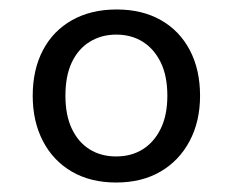

<svg xmlns="http://www.w3.org/2000/svg" viewBox="-20 -732 492 405"><path d="M225 -347Q171 -347 131.5 -370Q92 -393 70.5 -434.5Q49 -476 49 -530Q49 -585 70.5 -626Q92 -667 132 -689.5Q172 -712 226 -712Q280 -712 319.5 -689.5Q359 -667 380.5 -626Q402 -585 402 -530Q402 -476 380 -434.5Q358 -393 318.5 -370Q279 -347 225 -347ZM225 -402Q257 -402 281 -417Q305 -432 319 -460.5Q333 -489 333 -530Q333 -572 319 -600.5Q305 -629 281 -644Q257 -659 225 -659Q194 -659 169.5 -644Q145 -629 131.5 -600.5Q118 -572 118 -530Q118 -489 131.5 -460.5Q145 -432 169 -417Q193 -402 225 -402Z"/></svg>

Font: DM Sans 11pt
Style: Regular
Weight: 400
Version: Version 4.004;gftools[0.9.30]